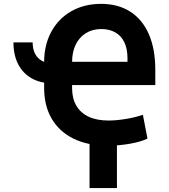

<svg xmlns="http://www.w3.org/2000/svg" viewBox="-20 -736 864 984"><path d="M248.4 -412.1V-309.3Q187.1 -309.3 142.2 -334.6Q97.4 -359.8 73.1 -407Q48.9 -454.3 48.9 -518.6H147.4Q147.4 -468.7 174.1 -440.4Q200.7 -412.1 248.4 -412.1ZM206.2 -285.2V-417.6Q206.2 -506.1 243.2 -573.8Q280.2 -641.6 346.2 -678.9Q412.3 -716.2 498.4 -716.2Q585.1 -716.2 647.6 -676.2Q710.1 -636.2 743 -560.4Q775.9 -484.7 775.9 -378.9V-300.1H314V-419.4H633.3V-438.9Q633.3 -485.2 617.5 -518.7Q601.7 -552.2 571.2 -569.7Q540.7 -587.2 499 -587.2Q454.5 -587.2 420.5 -566.3Q386.4 -545.4 367.9 -507.2Q349.4 -469 349.4 -417.6V-285.2Q349.4 -232.2 370.9 -195Q392.4 -157.7 434 -138Q475.6 -118.3 536.8 -118.3Q575 -118.3 623.4 -126.1Q671.9 -133.9 712.3 -147.6L735.8 -25.9Q704.3 -9.8 646.7 0.5Q589.1 10.7 532.4 10.7Q431.2 10.7 357.9 -24.8Q284.7 -60.4 245.4 -127Q206.2 -193.5 206.2 -285.2ZM579.3 228H438.9V-43.3H579.3Z"/></svg>

Font: WEMIX Pretendard Variable
Style: Regular
Weight: 400
Designer: Base glyphs from Inter by Rasmus Andersson; Hangeul glyphs from Noto Sans CJK(Source Han Sans) by Jang Soo-young and Kan
Foundry: Kil Hyung-jin
Version: Version 1.000;Glyphs 3.2 (3208)